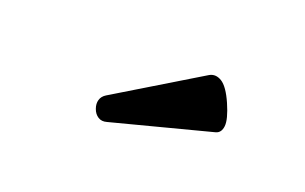

<svg xmlns="http://www.w3.org/2000/svg" viewBox="-38 -806 677 426"><g transform="rotate(20 300.0 -593.0)"><path d="M402.3 -679.7Q416 -687.5 431.2 -678Q446.3 -668.5 460.9 -635.3Q475.6 -601.6 473.9 -585.2Q472.2 -568.8 459.5 -565.4L225.1 -504.4Q213.4 -501 204.6 -506.6Q195.8 -512.2 191.9 -523.4Q188 -534.2 190.7 -543.7Q193.4 -553.2 203.1 -559.1Z"/></g></svg>

Font: Courier Prime
Style: Bold
Weight: 700
Monospace: yes
Designer: Alan Dague-Greene
Foundry: Quote-Unquote Apps
Version: Version 1.202